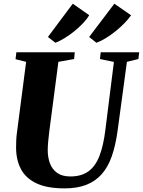

<svg xmlns="http://www.w3.org/2000/svg" viewBox="-20 -1032 790 1062"><path d="M682 -690 630 -306Q619 -226 597.8 -166.2Q576.5 -106.5 541.8 -67.8Q507 -29 456.8 -9.5Q406.5 10 338 10Q240.5 10 181.5 -18Q122.5 -46 95.8 -96.8Q69 -147.5 69 -215.5Q69 -234.5 69.8 -254.8Q70.5 -275 73.5 -296.5L124.5 -690L66 -704.5L70.5 -743H393.5L390 -705.5L303 -690L252.5 -304.5Q249 -275.5 246.5 -248.8Q244 -222 244 -201.5Q244 -161.5 256.2 -128.5Q268.5 -95.5 296 -75.8Q323.5 -56 369 -56Q430.5 -56 469.5 -84.5Q508.5 -113 530.5 -170.5Q552.5 -228 563 -315L610 -689.5L533 -705.5L537 -743H750L745.5 -705.5ZM245 -827.5 382.5 -1011.5 473.5 -948Q461 -926.5 439 -903.2Q417 -880 390.2 -858.5Q363.5 -837 336.2 -820.5Q309 -804 286.5 -795.5ZM473 -827.5 612.5 -1011.5 705 -947.5Q690.5 -926.5 667.8 -903.2Q645 -880 618.2 -858.5Q591.5 -837 564.2 -820.5Q537 -804 513.5 -795.5Z"/></svg>

Font: Merriweather 72pt Black
Style: Italic
Weight: 900
Italic angle: -7.8°
Version: Version 2.101